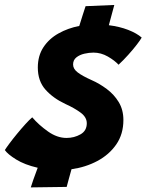

<svg xmlns="http://www.w3.org/2000/svg" viewBox="-34 -730 604 792"><path d="M241 41 93 43Q95 36 103.5 11.2Q112 -13.5 121.5 -38Q67.5 -50.5 32.5 -72.2Q-2.5 -94 -14 -111Q-8.5 -120 5.2 -138.5Q19 -157 36.5 -178.2Q54 -199.5 70.8 -218Q87.5 -236.5 99 -246Q126 -214.5 163.8 -187.8Q201.5 -161 240.5 -161Q272 -161 298 -175.8Q324 -190.5 324 -221.5Q324 -246.5 298.8 -265.2Q273.5 -284 236 -301Q185.5 -324.5 153.8 -360Q122 -395.5 122 -451.5Q122 -500 145.2 -535.2Q168.5 -570.5 207.5 -592.2Q246.5 -614 293 -623Q299.5 -644 307.5 -669.2Q315.5 -694.5 319 -704.5L437.5 -709.5Q434 -697 427.5 -672.5Q421 -648 415 -626Q459 -620.5 494.5 -606.8Q530 -593 550.5 -575Q545 -565 530 -545.5Q515 -526 495 -503.8Q475 -481.5 455 -463Q439 -480.5 410.8 -496.8Q382.5 -513 351.5 -513Q333.5 -513 314 -508.5Q294.5 -504 281 -493.2Q267.5 -482.5 267.5 -464Q267.5 -445.5 286.8 -431Q306 -416.5 344 -399.5Q376 -385.5 406.2 -363Q436.5 -340.5 455.8 -308.8Q475 -277 475 -235Q475 -177 445.8 -134.5Q416.5 -92 367.8 -66Q319 -40 261 -32Q255.5 -13 250.2 6.8Q245 26.5 241 41Z"/></svg>

Font: Grandstander
Style: Bold Italic
Weight: 700
Italic angle: -15°
Designer: Tyler Finck
Foundry: Etcetera Type Co
Version: Version 1.200; ttfautohint (v1.8.3)